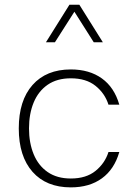

<svg xmlns="http://www.w3.org/2000/svg" viewBox="-20 -789 580 814"><path d="M280.3 -494.6Q358.9 -494.6 411.9 -456.5Q464.8 -418.5 485.8 -345.2H439.9Q424.8 -393.1 385 -425Q345.2 -457 280.3 -457Q221.7 -457 182.1 -429.7Q142.6 -402.3 122.8 -354.5Q103 -306.6 103 -244.6Q103 -183.1 122.8 -135Q142.6 -86.9 182.1 -59.6Q221.7 -32.2 280.3 -32.2Q345.2 -32.2 385 -64.5Q424.8 -96.7 439.9 -144.5H485.8Q464.8 -71.3 412.1 -33Q359.4 5.4 280.3 5.4Q176.3 5.4 117.9 -60.5Q59.6 -126.5 59.6 -244.6Q59.6 -362.8 117.9 -428.7Q176.3 -494.6 280.3 -494.6ZM416 -609.9H377.4L295.4 -739.3L212.9 -609.9H174.8L274.4 -769H316.4Z"/></svg>

Font: Estedad-FD ExtraLight
Style: Regular
Weight: 200
Designer: Amin Abedi
Version: Version 7.3